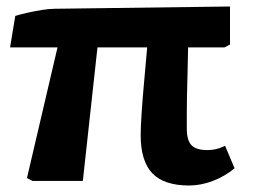

<svg xmlns="http://www.w3.org/2000/svg" viewBox="-20 -557 786 591"><path d="M562 14Q485 14 449 -23.5Q413 -61 413 -141Q413 -165 416 -210.5Q419 -256 424 -309.5Q429 -363 433 -411H280L235 0H80L63 -9L157 -411H11L27 -508Q43 -513 65.5 -518Q88 -523 110 -526.5Q132 -530 148 -530L688 -537V-420L671 -411H559Q558 -357 557 -321Q556 -285 555.5 -259Q555 -233 555 -210.5Q555 -188 555 -161Q555 -125 569.5 -110Q584 -95 618 -95Q631 -95 643 -97.5Q655 -100 673 -108L702 -39Q672 -14 635 0Q598 14 562 14Z"/></svg>

Font: Literata 7pt
Style: Bold
Weight: 700
Designer: Latin by Veronika Burian and Jose Scaglione. Greek by Irene Vlachou. Cyrillic by Vera Evstafieva.
Foundry: TypeTogether
Version: Version 3.002